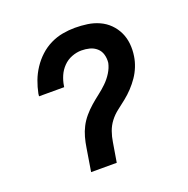

<svg xmlns="http://www.w3.org/2000/svg" viewBox="-101 -623 702 718"><g transform="rotate(-20 250.0 -264.0)"><path d="M143 0 158 -92Q161 -112 166.5 -132Q172 -152 181.5 -170.5Q191 -189 205 -205.5Q219 -222 235 -236Q251 -250 268 -263Q285 -276 300.5 -291Q316 -306 327.5 -324.5Q339 -343 343 -362Q345 -379 340.5 -395Q336 -411 324 -421.5Q312 -432 296.5 -436Q281 -440 264 -440Q245 -440 225.5 -432.5Q206 -425 191.5 -410Q177 -395 169 -376.5Q161 -358 158 -339L157 -333H57L58 -343Q63 -368 72 -392Q81 -416 95.5 -438Q110 -460 129.5 -478Q149 -496 172.5 -507.5Q196 -519 221 -523.5Q246 -528 270 -528Q295 -528 319.5 -524.5Q344 -521 366 -511Q388 -501 404.5 -484.5Q421 -468 431 -447Q441 -426 443.5 -401.5Q446 -377 442 -352Q439 -332 431 -312Q423 -292 411 -274.5Q399 -257 384 -241Q369 -225 352 -211.5Q335 -198 318 -185Q301 -172 288 -155Q275 -138 268 -118Q261 -98 258 -78L245 0Z"/></g></svg>

Font: Iosevka Term Curly Semibold
Style: Italic
Weight: 600
Italic angle: -9°
Designer: Belleve Invis
Foundry: Belleve Invis
Version: Version 32.3.0